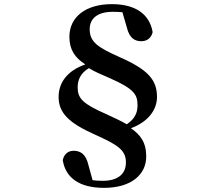

<svg xmlns="http://www.w3.org/2000/svg" viewBox="-20 -784 1040 927"><path d="M520 -764C395 -764 315 -703 315 -606C315 -544 342 -505 392 -473C305 -443 263 -385 263 -316C263 -241 309 -191 441 -133C547 -85 588 -60 588 0C588 52 554 89 476 89C457 89 441 88 427 86L407 13C394 -43 366 -56 335 -56C312 -56 290 -43 283 -11C296 74 363 123 482 123C616 123 686 57 686 -28C686 -97 658 -133 612 -165C692 -194 738 -251 738 -316C738 -399 694 -448 558 -508C455 -554 413 -580 413 -643C413 -692 447 -727 525 -727C544 -727 559 -726 571 -725L592 -653C605 -597 633 -585 663 -585C687 -585 710 -598 717 -629C702 -716 634 -764 520 -764ZM592 -184C562 -201 537 -213 493 -233C379 -283 355 -309 355 -362C355 -398 368 -430 409 -455C439 -437 463 -427 507 -408C628 -355 644 -328 644 -275C644 -236 628 -208 592 -184Z"/></svg>

Font: Noto Serif CJK HK
Style: Bold
Weight: 700
Designer: Ryoko NISHIZUKA 西塚涼子 (kana & ideographs); Frank Grießhammer (Latin, Greek & Cyrillic); Wenlong ZHANG 张文龙 (bopomofo); San
Foundry: Adobe
Version: Version 2.001;hotconv 1.1.0;makeotfexe 2.6.0